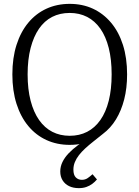

<svg xmlns="http://www.w3.org/2000/svg" viewBox="-20 -740 722 994"><path d="M341 -37Q391 -37 431 -57.5Q471 -78 499.5 -118.5Q528 -159 543 -218.5Q558 -278 558 -355Q558 -432 543 -491.5Q528 -551 499.5 -591.5Q471 -632 431 -652.5Q391 -673 341 -673Q290 -673 250 -652.5Q210 -632 182 -591.5Q154 -551 138.5 -491.5Q123 -432 123 -355Q123 -278 138.5 -218.5Q154 -159 182.5 -118.5Q211 -78 251 -57.5Q291 -37 341 -37ZM513 -47Q487 -26 463.5 -7.5Q440 11 421 28.5Q402 46 388.5 63.5Q375 81 367.5 99.5Q360 118 360 138Q360 166 372.5 178.5Q385 191 404 191Q421 191 434 182Q447 173 459 162L482 189Q471 202 457.5 212Q444 222 427 228Q410 234 388 234Q359 234 337.5 223.5Q316 213 304 193.5Q292 174 292 148Q292 122 303.5 98.5Q315 75 335.5 53.5Q356 32 384.5 11Q413 -10 446 -29L444 -8Q429 -3 412 1.5Q395 6 377 8Q359 10 341 10Q275 10 220.5 -15Q166 -40 126.5 -87.5Q87 -135 65.5 -202.5Q44 -270 44 -355Q44 -440 65.5 -507.5Q87 -575 126.5 -622.5Q166 -670 220.5 -695Q275 -720 341 -720Q407 -720 461 -695Q515 -670 555 -622.5Q595 -575 616.5 -507.5Q638 -440 638 -355Q638 -284 623 -225.5Q608 -167 580.5 -122Q553 -77 513 -47Z"/></svg>

Font: Roboto Serif 28pt Condensed Light
Style: Regular
Weight: 300
Width: 3
Designer: Greg Gazdowicz
Foundry: Commercial Type
Version: Version 1.008